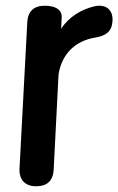

<svg xmlns="http://www.w3.org/2000/svg" viewBox="-20 -611 412 669"><path d="M167 -20 184 -352C196 -426 245 -469 311 -480C349 -486 370 -501 372 -538V-539C374 -576 350 -598 309 -589C263 -578 221 -553 193 -511L195 -551C196 -576 175 -591 136 -591C98 -591 77 -572 75 -533L48 -24C46 15 67 38 106 38C144 38 165 19 167 -20Z"/></svg>

Font: 寒蝉团圆体 Round
Style: Regular
Weight: 500
Designer: 寒蝉字型
Version: Version 2.700;Glyphs 3.1.1 (3135)